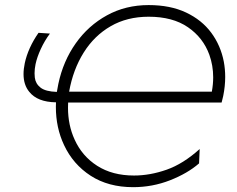

<svg xmlns="http://www.w3.org/2000/svg" viewBox="-20 -746 956 775"><path d="M517.5 9.5Q417.5 9.5 346.2 -36.5Q275 -82.5 238.5 -160.5Q205.5 -230.5 205.5 -314.5Q205.5 -323.5 206 -333Q131 -334 98 -375.5Q75 -403.5 75 -447Q75 -467.5 80 -491Q86.5 -521.5 100.5 -552.5Q114.5 -583.5 135.5 -613.5L181.5 -610.5Q160 -581.5 144.8 -548.5Q129.5 -515.5 123.5 -487Q119.5 -467.5 119.5 -450Q119.5 -441.5 120.5 -433Q123.5 -408 143.8 -392.2Q164 -376.5 209.5 -375Q212 -391 215.5 -407.5Q235 -499.5 285.8 -571.2Q336.5 -643 411.8 -684.2Q487 -725.5 580 -725.5Q667.5 -725.5 731 -695.5Q794.5 -665.5 832.8 -613.8Q871 -562 883.5 -496.5Q889 -466.5 889 -435.5Q889 -398 881 -358.5L874.5 -332H255Q254.5 -321.5 254.5 -311Q254.5 -241 281 -183Q311 -116 372.2 -76.8Q433.5 -37.5 521 -37.5Q585.5 -37.5 652.5 -61Q719.5 -84.5 786 -144.5L783.5 -86.5Q737 -46 666 -18.2Q595 9.5 517.5 9.5ZM580 -678.5Q493 -678.5 426.8 -640.2Q360.5 -602 317.8 -533.8Q275 -465.5 259 -376H835Q840.5 -405.5 840.5 -434Q840.5 -481.5 825 -525Q800 -594 738.5 -636.2Q677 -678.5 580 -678.5Z"/></svg>

Font: Heraclito ExtraLight
Style: Italic
Weight: 200
Italic angle: -12°
Designer: Kostas Bartsokas (font) & Cristiano Sobral (main changes)
Foundry: Kostas Bartsokas (font) & Cristiano Sobral (main changes)
Version: Version 1.00;July 8, 2020;FontCreator 13.0.0.2655 64-bit